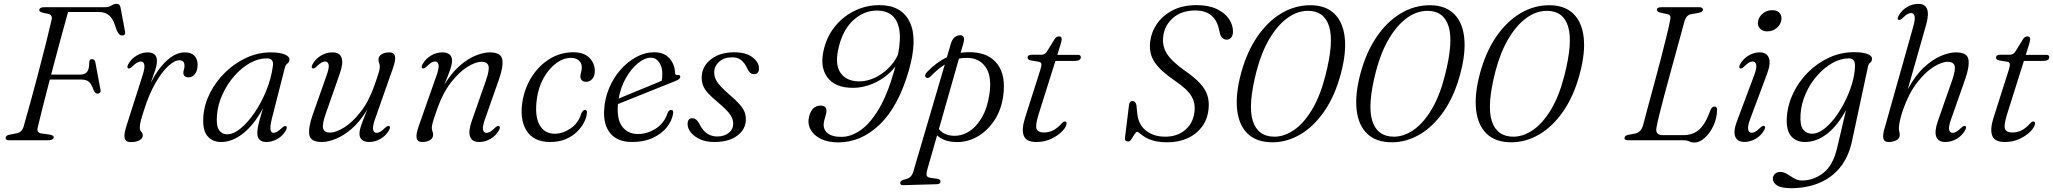

<svg xmlns="http://www.w3.org/2000/svg" viewBox="-20 -738 10800 1010"><path d="M186.5 -686Q188.5 -700 212.5 -700H530.5Q553 -700 566.5 -709Q580 -718 593.5 -718Q609.5 -718 613.5 -701L637.5 -574Q642.5 -552.5 624.5 -551.5Q614 -551 607.8 -557.2Q601.5 -563.5 594.5 -577.5L584.5 -606Q573.5 -640.5 553.2 -657.8Q533 -675 497 -675H338Q319 -606 295.2 -518.8Q271.5 -431.5 249 -345.5H402.5Q424.5 -345.5 437 -358.8Q449.5 -372 449.5 -411Q450.5 -427 463 -427Q478 -427 481.5 -410.5L508.5 -266Q510.5 -255.5 505.8 -250.5Q501 -245.5 494 -245.5Q481 -244.5 473 -262.5Q461.5 -295 448.2 -307.2Q435 -319.5 407 -319.5H242Q222.5 -245 205.8 -179.2Q189 -113.5 179 -70Q175 -55 179 -46.5Q183 -38 201 -35.5L234.5 -31Q262.5 -27.5 262.5 -16.5Q262.5 0 229 0H29Q8.5 0 9.5 -14Q10.5 -21 17 -25Q23.5 -29 40.5 -31.5L65.5 -36.5Q95 -41 104 -71.5Q121 -130.5 141.8 -206Q162.5 -281.5 183.2 -360.8Q204 -440 222 -511.5Q240 -583 251.5 -634Q257 -660 234 -665L207.5 -670.5Q185 -676 186.5 -686Z M654.5 -378.5Q645.5 -383 655 -400.5Q670.5 -429 699 -445.8Q727.5 -462.5 758.5 -462.5Q780 -462.5 792.8 -451.5Q805.5 -440.5 805.5 -418Q805.5 -396 795.2 -365.2Q785 -334.5 773 -302.5Q808.5 -373.5 856 -418Q903.5 -462.5 952 -462.5Q986 -462.5 1003 -444.2Q1020 -426 1019.5 -396.5Q1019 -365.5 1005 -348.2Q991 -331 972 -331Q958.5 -331 951.5 -337.8Q944.5 -344.5 944.5 -354Q944.5 -363.5 947.5 -372.2Q950.5 -381 950.5 -392Q950.5 -421 924 -421Q898 -421 864.5 -390Q831 -359 797.2 -300.2Q763.5 -241.5 737.5 -158.5Q726 -123.5 720.8 -103.5Q715.5 -83.5 715.5 -67.5Q715.5 -51.5 723.2 -44.8Q731 -38 731 -24.5Q731 -10.5 714.2 -0.5Q697.5 9.5 668.5 9.5Q641.5 9.5 636 -10.5Q630.5 -30.5 645.5 -76.5L729.5 -340Q743 -381 739 -397.8Q735 -414.5 720.5 -414.5Q711.5 -414.5 701 -408.5Q690.5 -402.5 675.5 -387.5Q662 -375 654.5 -378.5Z M1410 -113.5Q1399.5 -71 1403 -55Q1406.5 -39 1419 -39Q1436 -39 1463.5 -65.5Q1477 -78 1484.5 -74.5Q1493.5 -70.5 1484 -52.5Q1468.5 -24 1439.8 -7.5Q1411 9 1382 9Q1333.5 9 1333.5 -38.5Q1333.5 -50.5 1336 -65.2Q1338.5 -80 1344.8 -104.2Q1351 -128.5 1363.5 -169Q1317 -82 1259.5 -36.5Q1202 9 1143.5 9Q1096.5 9 1070.2 -23.5Q1044 -56 1050 -128.5Q1055.5 -192.5 1086.5 -252.2Q1117.5 -312 1167 -359.5Q1216.5 -407 1277.5 -434.8Q1338.5 -462.5 1403 -462.5Q1452.5 -462.5 1478 -451.5Q1503.5 -440.5 1502.5 -424Q1502 -411 1492 -403.8Q1482 -396.5 1479 -383.5ZM1121.5 -134Q1116.5 -78 1131.8 -54.8Q1147 -31.5 1176 -31.5Q1208.5 -31.5 1246 -62.5Q1283.5 -93.5 1319 -145.2Q1354.5 -197 1380.5 -260.8Q1406.5 -324.5 1415.5 -390.5Q1421.5 -431 1383.5 -431Q1338.5 -431 1294.2 -406Q1250 -381 1212.8 -338.5Q1175.5 -296 1151 -243Q1126.5 -190 1121.5 -134Z M2027 -75Q2036 -71 2026.5 -53Q2010.5 -24.5 1982 -7.8Q1953.5 9 1921.5 9Q1899 9 1885 -2Q1871 -13 1871 -34.5Q1871 -53 1880.5 -80.2Q1890 -107.5 1912 -162Q1874 -98.5 1830.8 -61.2Q1787.5 -24 1746.2 -7.5Q1705 9 1673.5 9Q1613.5 9 1607.2 -28.2Q1601 -65.5 1624.5 -133L1697.5 -340Q1712.5 -381 1708.8 -397.8Q1705 -414.5 1690 -414.5Q1681.5 -414.5 1670.8 -408.5Q1660 -402.5 1645 -387.5Q1632 -375 1624 -378.5Q1615 -383 1624.5 -400.5Q1640.5 -429 1668.8 -445.8Q1697 -462.5 1729 -462.5Q1766 -462.5 1776.5 -434.8Q1787 -407 1768 -352.5L1693 -138Q1673.5 -82.5 1680 -61.5Q1686.5 -40.5 1716 -40.5Q1747 -40.5 1790.5 -67.5Q1834 -94.5 1877.2 -149.8Q1920.5 -205 1950 -289.5Q1967.5 -339.5 1972.8 -358.2Q1978 -377 1978 -386.5Q1978 -399 1974.5 -406.2Q1971 -413.5 1971 -425Q1971 -442 1987 -452.2Q2003 -462.5 2029 -462.5Q2053 -462.5 2057.8 -442.2Q2062.5 -422 2045.5 -375L1953.5 -113.5Q1939 -72.5 1942.8 -55.8Q1946.5 -39 1961 -39Q1970 -39 1980.5 -45Q1991 -51 2006 -66Q2019.5 -78.5 2027 -75Z M2202.5 -378.5Q2193.5 -383 2203 -400.5Q2219 -429 2247.2 -445.8Q2275.5 -462.5 2307.5 -462.5Q2330.5 -462.5 2344.2 -451.8Q2358 -441 2358 -419Q2358 -401 2348.8 -373.5Q2339.5 -346 2317 -292Q2355.5 -355 2398.8 -392.5Q2442 -430 2483.2 -446.2Q2524.5 -462.5 2556 -462.5Q2616 -462.5 2622.2 -425.2Q2628.5 -388 2605 -321L2532 -113.5Q2517 -72.5 2520.8 -55.8Q2524.5 -39 2539 -39Q2548 -39 2558.8 -45Q2569.5 -51 2584 -66Q2597.5 -78.5 2605 -75Q2614 -71 2605 -53Q2589 -24.5 2560.8 -7.8Q2532.5 9 2500.5 9Q2463.5 9 2453 -18.8Q2442.5 -46.5 2461.5 -101L2536.5 -315.5Q2556 -371 2549.5 -392Q2543 -413 2513.5 -413Q2482 -413 2438.5 -386Q2395 -359 2352 -303.8Q2309 -248.5 2279.5 -164Q2262 -114 2256.8 -95.2Q2251.5 -76.5 2251.5 -67Q2251.5 -54.5 2255 -47.2Q2258.5 -40 2258.5 -29Q2258.5 -11.5 2242.5 -1.2Q2226.5 9 2200.5 9Q2176.5 9 2171.8 -11.2Q2167 -31.5 2184 -78.5L2276 -340Q2290.5 -381 2286.8 -397.8Q2283 -414.5 2268.5 -414.5Q2259.5 -414.5 2249 -408.5Q2238.5 -402.5 2223.5 -387.5Q2210 -375 2202.5 -378.5Z M2983.5 -433.5Q2943.5 -433.5 2905.8 -405.5Q2868 -377.5 2840.5 -329.2Q2813 -281 2804.5 -220.5Q2791.5 -128.5 2818 -81.2Q2844.5 -34 2899 -34.5Q2941 -35 2981.8 -62.5Q3022.5 -90 3038.5 -143Q3048 -160 3057 -160Q3070.5 -159.5 3067 -140Q3065 -119 3052 -93.5Q3039 -68 3015 -44.5Q2991 -21 2955.8 -6Q2920.5 9 2874.5 9Q2786 9 2748.5 -52.8Q2711 -114.5 2730.5 -216Q2744 -284.5 2781.5 -340.5Q2819 -396.5 2874.2 -429.8Q2929.5 -463 2995.5 -463Q3052 -463 3080.8 -433.5Q3109.5 -404 3109 -364Q3108.5 -336.5 3094.8 -322Q3081 -307.5 3063.5 -307.5Q3049 -307.5 3041 -315.5Q3033 -323.5 3033 -335.5Q3033.5 -346.5 3037 -358.8Q3040.5 -371 3040.5 -383.5Q3040.5 -405.5 3025.5 -419.5Q3010.5 -433.5 2983.5 -433.5Z M3520.5 -139Q3514.5 -102 3487.2 -68Q3460 -34 3413.8 -12.5Q3367.5 9 3304.5 9Q3229.5 9 3191.5 -35.5Q3153.5 -80 3158 -159Q3161 -219 3184 -273.8Q3207 -328.5 3244.2 -371Q3281.5 -413.5 3327.2 -438.2Q3373 -463 3422 -463Q3473.5 -463 3501.5 -431.2Q3529.5 -399.5 3531 -355.5Q3532 -341 3544.5 -343Q3558.5 -345.5 3558.5 -334Q3558.5 -327.5 3552.5 -322.2Q3546.5 -317 3530 -310.5Q3507.5 -301.5 3468 -285.8Q3428.5 -270 3383.2 -251.8Q3338 -233.5 3297 -217.2Q3256 -201 3230.5 -190.5Q3230 -186 3230 -181.5Q3225 -107 3254.8 -70Q3284.5 -33 3336 -33Q3385 -33 3430 -61.8Q3475 -90.5 3492.5 -145.5Q3500 -160.5 3510 -160Q3524.5 -160 3520.5 -139ZM3404.5 -434.5Q3371.5 -434.5 3336.2 -405.8Q3301 -377 3273 -328.5Q3245 -280 3234.5 -219.5Q3262 -231 3303.2 -248Q3344.5 -265 3386.8 -282.2Q3429 -299.5 3461 -313Q3464 -327 3464 -350.5Q3464 -386.5 3447.2 -410.5Q3430.5 -434.5 3404.5 -434.5Z M3752.5 -20Q3790 -20 3813.5 -39Q3837 -58 3837 -88Q3837 -110.5 3821.8 -134Q3806.5 -157.5 3758.5 -198Q3724 -226.5 3705 -247.5Q3686 -268.5 3678.5 -288Q3671 -307.5 3671 -331.5Q3671 -367 3691.8 -397Q3712.5 -427 3751 -445Q3789.5 -463 3842.5 -463Q3904 -463 3938.2 -436.8Q3972.5 -410.5 3972.5 -378.5Q3972.5 -348 3946 -348Q3935 -348 3926.5 -355.2Q3918 -362.5 3909.5 -380.5Q3897 -407.5 3878.5 -422Q3860 -436.5 3832.5 -436.5Q3789 -436.5 3763 -413.2Q3737 -390 3737 -356.5Q3737 -332 3751.8 -308.2Q3766.5 -284.5 3814 -243Q3850 -212.5 3869.2 -190.8Q3888.5 -169 3896 -150.5Q3903.5 -132 3903.5 -110Q3903.5 -58.5 3859 -24.8Q3814.5 9 3738 9Q3695 9 3663.2 -5.2Q3631.5 -19.5 3614.2 -41.2Q3597 -63 3597 -85.5Q3597 -116 3622 -116Q3633 -116 3642.5 -108.2Q3652 -100.5 3661 -82.5Q3678.5 -49 3701.5 -34.5Q3724.5 -20 3752.5 -20Z M4390 11Q4334.5 11 4296.5 -8.2Q4258.5 -27.5 4242.8 -58.8Q4227 -90 4236.5 -126.5Q4252 -182.5 4296 -182.5Q4337.5 -182.5 4324.5 -135.5L4316 -104.5Q4305.5 -64.5 4329.2 -41.2Q4353 -18 4406 -18Q4455.5 -18 4506 -52.5Q4556.5 -87 4602.5 -163.8Q4648.5 -240.5 4684.5 -367.5Q4687 -378 4690 -388Q4650 -337 4590 -306.5Q4530 -276 4466 -276Q4371.5 -276 4330.8 -333.2Q4290 -390.5 4316 -487.5Q4334.5 -555 4377.5 -605.2Q4420.5 -655.5 4479.8 -683.2Q4539 -711 4606 -711Q4723 -711 4765.8 -621.8Q4808.5 -532.5 4760.5 -366Q4705.5 -176.5 4607.5 -82.8Q4509.5 11 4390 11ZM4393.5 -495.5Q4369.5 -403.5 4400.2 -356.8Q4431 -310 4500.5 -310Q4540.5 -310 4580.2 -328.2Q4620 -346.5 4652.8 -378.5Q4685.5 -410.5 4704 -451Q4720 -535.5 4709.8 -586.2Q4699.5 -637 4669.2 -659.8Q4639 -682.5 4593.5 -682.5Q4526.5 -682.5 4471.8 -634.5Q4417 -586.5 4393.5 -495.5Z M4876.5 -337Q4871 -331 4863.8 -328.8Q4856.5 -326.5 4851 -331Q4845 -336 4847.2 -344.2Q4849.5 -352.5 4857.5 -360Q4906.5 -411 4961 -437L4982.5 -509.5Q4989 -532.5 5003 -542.8Q5017 -553 5030.5 -553Q5059.5 -553 5048 -511.5L5033.5 -460Q5064 -465 5096.5 -463Q5184.5 -458 5228 -399.2Q5271.5 -340.5 5257.5 -234.5Q5247 -158 5209.2 -102.2Q5171.5 -46.5 5117.2 -17Q5063 12.5 5003 9Q4943 6 4909.5 -26L4857.5 155.5Q4852 175.5 4854.8 185.2Q4857.5 195 4875.5 197.5L4910 202.5Q4927.5 205.5 4927.5 216Q4928 230 4908.5 231L4731.5 236Q4715.5 237 4715.5 224Q4715.5 214.5 4730 208.5Q4757 202.5 4768 193Q4779 183.5 4784.5 164.5L4950 -398.5Q4913 -375.5 4876.5 -337ZM4991.5 -24Q5035.5 -21 5075.2 -45Q5115 -69 5144.2 -118.5Q5173.5 -168 5184.5 -241.5Q5198 -331.5 5168.5 -379.2Q5139 -427 5083.5 -432.5Q5053.5 -435.5 5024.5 -429.5L4919 -59Q4945 -27 4991.5 -24Z M5445 -413 5400 -420.5Q5385.5 -424 5385.5 -435.5Q5385.5 -450 5406.5 -450H5457.5Q5474.5 -450 5485 -463.5L5529.5 -535Q5538 -546.5 5551 -546.5Q5565 -546.5 5565 -532.5Q5565 -524 5559 -504L5542 -449.5H5650.5Q5665.5 -449.5 5665.5 -437.5Q5665.5 -417.5 5632.5 -417.5H5532L5442.5 -133.5Q5425 -76.5 5433.2 -58.8Q5441.5 -41 5471 -41Q5496.5 -41 5519.2 -52Q5542 -63 5566 -90Q5574 -99 5581 -99Q5591.5 -99 5590.5 -88Q5589.5 -70.5 5567.8 -47.8Q5546 -25 5510.5 -8Q5475 9 5432 9Q5378.5 9 5365.8 -23.5Q5353 -56 5371 -114.5L5452.5 -370.5Q5459.5 -393.5 5458 -402Q5456.5 -410.5 5445 -413Z M6122 10.5Q6077.5 10.5 6048.8 2.2Q6020 -6 6002.8 -17Q5985.5 -28 5976.2 -36.2Q5967 -44.5 5962 -44.5Q5956 -44.5 5948 -31.8Q5940 -19 5931.8 -6.2Q5923.5 6.5 5916 6.5Q5895 6.5 5898 -14.5L5919 -185Q5921.5 -206.5 5938 -206.5Q5953 -206.5 5958 -185.5L5961.5 -151Q5965 -86.5 6006 -52.8Q6047 -19 6109 -19Q6172.5 -19 6213.5 -53.5Q6254.5 -88 6262.5 -144Q6270.5 -191.5 6248.5 -230.2Q6226.5 -269 6159.5 -314Q6086 -363.5 6054.2 -410.2Q6022.5 -457 6030.5 -520Q6036 -568.5 6065.8 -612.2Q6095.5 -656 6148.2 -683.5Q6201 -711 6275 -711Q6337 -711 6379.8 -691Q6422.5 -671 6444.5 -638.8Q6466.5 -606.5 6466 -571Q6466 -553 6457 -541.2Q6448 -529.5 6433.5 -529.5Q6407.5 -529.5 6398 -560L6391 -589.5Q6379.5 -636.5 6348.2 -659.8Q6317 -683 6269 -683Q6195 -683 6150.5 -643.5Q6106 -604 6099.5 -549Q6092 -497 6118.2 -455.8Q6144.5 -414.5 6211.5 -367Q6264 -331 6293 -299.2Q6322 -267.5 6331.8 -235Q6341.5 -202.5 6337.5 -165Q6332.5 -111.5 6303.5 -72Q6274.5 -32.5 6227.8 -11Q6181 10.5 6122 10.5Z M6873 -710.5Q6953 -710.5 6998.8 -666.5Q7044.5 -622.5 7053.8 -541.8Q7063 -461 7033.5 -350.5Q7002.5 -234 6947 -153.5Q6891.5 -73 6820.8 -31.2Q6750 10.5 6673.5 10.5Q6591 10.5 6544.2 -33.8Q6497.5 -78 6488 -159.5Q6478.5 -241 6508.5 -353Q6538.5 -463.5 6593 -543.8Q6647.5 -624 6719.5 -667.2Q6791.5 -710.5 6873 -710.5ZM6952 -339.5Q6997.5 -515.5 6972 -598.2Q6946.5 -681 6860.5 -681Q6804 -681 6752 -643Q6700 -605 6658 -534.2Q6616 -463.5 6590 -364.5Q6543.5 -185 6570.2 -102Q6597 -19 6684 -19Q6736 -19 6787.2 -54.2Q6838.5 -89.5 6881.5 -160.8Q6924.5 -232 6952 -339.5Z M7501.5 -710.5Q7581.5 -710.5 7627.2 -666.5Q7673 -622.5 7682.2 -541.8Q7691.5 -461 7662 -350.5Q7631 -234 7575.5 -153.5Q7520 -73 7449.2 -31.2Q7378.5 10.5 7302 10.5Q7219.5 10.5 7172.8 -33.8Q7126 -78 7116.5 -159.5Q7107 -241 7137 -353Q7167 -463.5 7221.5 -543.8Q7276 -624 7348 -667.2Q7420 -710.5 7501.5 -710.5ZM7580.5 -339.5Q7626 -515.5 7600.5 -598.2Q7575 -681 7489 -681Q7432.5 -681 7380.5 -643Q7328.5 -605 7286.5 -534.2Q7244.5 -463.5 7218.5 -364.5Q7172 -185 7198.8 -102Q7225.5 -19 7312.5 -19Q7364.5 -19 7415.8 -54.2Q7467 -89.5 7510 -160.8Q7553 -232 7580.5 -339.5Z M8130 -710.5Q8210 -710.5 8255.8 -666.5Q8301.5 -622.5 8310.8 -541.8Q8320 -461 8290.5 -350.5Q8259.5 -234 8204 -153.5Q8148.5 -73 8077.8 -31.2Q8007 10.5 7930.5 10.5Q7848 10.5 7801.2 -33.8Q7754.5 -78 7745 -159.5Q7735.5 -241 7765.5 -353Q7795.5 -463.5 7850 -543.8Q7904.5 -624 7976.5 -667.2Q8048.5 -710.5 8130 -710.5ZM8209 -339.5Q8254.5 -515.5 8229 -598.2Q8203.5 -681 8117.5 -681Q8061 -681 8009 -643Q7957 -605 7915 -534.2Q7873 -463.5 7847 -364.5Q7800.5 -185 7827.2 -102Q7854 -19 7941 -19Q7993 -19 8044.2 -54.2Q8095.5 -89.5 8138.5 -160.8Q8181.5 -232 8209 -339.5Z M8836 0H8546.5Q8522.5 0 8526 -13.5Q8526.5 -25.5 8549 -29.5L8579.5 -35Q8611.5 -40.5 8623 -78.5Q8632 -113.5 8647.5 -170.8Q8663 -228 8681.2 -295.2Q8699.5 -362.5 8716.8 -429Q8734 -495.5 8747.5 -550.5Q8761 -605.5 8766.5 -637Q8771.5 -659 8751.5 -663.5L8714.5 -671.5Q8696 -676 8696 -686.5Q8696 -700 8719.5 -700H8918Q8938 -700 8938 -687Q8938 -680.5 8931.8 -676.5Q8925.5 -672.5 8916.5 -670.5L8877 -663.5Q8852 -660 8841.5 -628Q8834 -600 8821.8 -555Q8809.5 -510 8794.5 -455.5Q8779.5 -401 8763.8 -343.5Q8748 -286 8733.8 -232.5Q8719.5 -179 8709 -136Q8698.5 -93 8694 -68.5Q8685 -27 8727.5 -27H8833.5Q8886.5 -27 8919.2 -57Q8952 -87 8977.5 -158Q8985 -177.5 8998.5 -177.5Q9012.5 -177.5 9012.5 -161Q9012 -116 8993.2 -76.2Q8974.5 -36.5 8947 -12.2Q8919.5 12 8892 12Q8878.5 12 8867 6Q8855.5 0 8836 0Z M9276 -573Q9251 -573 9237.5 -588.5Q9224 -604 9228 -625.5Q9232 -650 9253.2 -667.2Q9274.5 -684.5 9303 -684.5Q9329.5 -684.5 9342 -669.2Q9354.5 -654 9350.5 -631.5Q9346.5 -607.5 9325.5 -590.2Q9304.5 -573 9276 -573ZM9187.5 -114Q9172 -73 9176 -56.2Q9180 -39.5 9195 -39.5Q9203.5 -39.5 9214.2 -45.5Q9225 -51.5 9240 -66.5Q9253 -79 9261 -75.5Q9270 -71 9260.5 -53.5Q9244.5 -25 9216.2 -8.2Q9188 8.5 9156 8.5Q9119 8.5 9108 -19.5Q9097 -47.5 9117.5 -101.5L9207 -340Q9222.5 -381 9218.2 -397.8Q9214 -414.5 9199.5 -414.5Q9190.5 -414.5 9180 -408.5Q9169.5 -402.5 9154.5 -387.5Q9141 -375 9133.5 -378.5Q9124.5 -383 9134 -400.5Q9150 -429 9178 -445.8Q9206 -462.5 9237.5 -462.5Q9272.5 -462.5 9284.5 -434.5Q9296.5 -406.5 9276 -351Z M9722.5 3.5Q9704 89.5 9658.5 144.2Q9613 199 9547 225.5Q9481 252 9401.5 252Q9352 252 9329 238Q9306 224 9306 202Q9306 187 9316.8 176.8Q9327.5 166.5 9345 166.5Q9363.5 166.5 9381.2 177.8Q9399 189 9418 200.2Q9437 211.5 9459 211.5Q9519.5 211.5 9571 172.2Q9622.5 133 9644.5 38.5L9691 -159.5Q9647.5 -78.5 9592 -34.8Q9536.5 9 9475 9Q9428.5 9 9401.8 -22Q9375 -53 9379.5 -122Q9384 -187.5 9413.5 -248.8Q9443 -310 9491.8 -358.5Q9540.5 -407 9602.2 -435.2Q9664 -463.5 9732.5 -463.5Q9780.5 -463.5 9804.5 -453.5Q9828.5 -443.5 9827.5 -428.5Q9827 -414.5 9818.2 -408.5Q9809.5 -402.5 9806.5 -388.5ZM9451.5 -135Q9448 -77.5 9466 -56Q9484 -34.5 9511.5 -34.5Q9540.5 -34.5 9571.5 -57Q9602.5 -79.5 9631.5 -117.5Q9660.5 -155.5 9684 -201.8Q9707.5 -248 9722 -296.5Q9736.5 -345 9738 -387.5Q9740.5 -431 9705.5 -431Q9663 -431 9619.8 -406.8Q9576.5 -382.5 9539.5 -340.8Q9502.5 -299 9478.8 -245.8Q9455 -192.5 9451.5 -135Z M10317.5 -53Q10301.5 -24.5 10273.2 -7.8Q10245 9 10213 9Q10176 9 10165.5 -18.8Q10155 -46.5 10174 -101L10249 -315.5Q10268.5 -371 10262 -392Q10255.5 -413 10226 -413Q10195 -413 10151.5 -386Q10108 -359 10065 -303.8Q10022 -248.5 9992 -164Q9980 -130 9974.5 -104Q9969 -78 9969 -65.5Q9969 -53 9971.2 -45.5Q9973.5 -38 9973.5 -26.5Q9973.5 -10.5 9956.8 -0.8Q9940 9 9913.5 9Q9892.5 9 9887.8 -7.8Q9883 -24.5 9891 -53.5L10043.5 -594.5Q10055.5 -636 10051.5 -652.8Q10047.5 -669.5 10033 -669.5Q10024 -669.5 10013.5 -663.5Q10003 -657.5 9988 -642.5Q9974.5 -630 9967 -633.5Q9958 -638 9967.5 -655.5Q9983.5 -684 10011.5 -700.8Q10039.5 -717.5 10071 -717.5Q10143.5 -717.5 10112 -607L10015.5 -267.5Q10054 -340 10100 -382.8Q10146 -425.5 10190.5 -444Q10235 -462.5 10268.5 -462.5Q10328.5 -462.5 10334.8 -425.2Q10341 -388 10317.5 -321L10244.5 -113.5Q10229.5 -72.5 10233.2 -55.8Q10237 -39 10252 -39Q10260.5 -39 10271.2 -45Q10282 -51 10297 -66Q10310 -78.5 10318 -75Q10327 -71 10317.5 -53Z M10539.5 -413 10494.5 -420.5Q10480 -424 10480 -435.5Q10480 -450 10501 -450H10552Q10569 -450 10579.5 -463.5L10624 -535Q10632.5 -546.5 10645.5 -546.5Q10659.5 -546.5 10659.5 -532.5Q10659.5 -524 10653.5 -504L10636.5 -449.5H10745Q10760 -449.5 10760 -437.5Q10760 -417.5 10727 -417.5H10626.5L10537 -133.5Q10519.5 -76.5 10527.8 -58.8Q10536 -41 10565.5 -41Q10591 -41 10613.8 -52Q10636.5 -63 10660.5 -90Q10668.5 -99 10675.5 -99Q10686 -99 10685 -88Q10684 -70.5 10662.2 -47.8Q10640.5 -25 10605 -8Q10569.5 9 10526.5 9Q10473 9 10460.2 -23.5Q10447.5 -56 10465.5 -114.5L10547 -370.5Q10554 -393.5 10552.5 -402Q10551 -410.5 10539.5 -413Z"/></svg>

Font: Fraunces 9pt S000 Light
Style: Italic
Weight: 300
Italic angle: -16°
Version: Version 1.000; ttfautohint (v1.8.3)